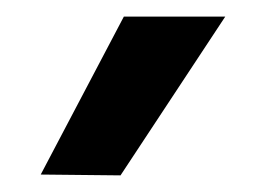

<svg xmlns="http://www.w3.org/2000/svg" viewBox="-20 -828 322 231"><path d="M29 -618 129 -808H251L125 -617Z"/></svg>

Font: Lopes Sans SemiBold
Style: Regular
Weight: 600
Designer: Gabriel Lam, Diego Maldonado
Foundry: TypeRant, Foresti Design
Version: Version 4.000